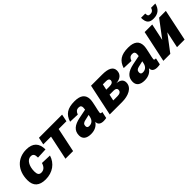

<svg xmlns="http://www.w3.org/2000/svg" viewBox="221 -1904 3079 3079"><g transform="rotate(-45 1761.0 -364.5)"><path d="M246 12C402 12 522 -74 564 -212L388 -218C367 -147 327 -115 273 -115C226 -115 205 -143 205 -209C205 -331 259 -422 335 -422C387 -422 405 -394 405 -324L582 -332C582 -474 510 -550 362 -550C165 -550 28 -413 28 -187C28 -55 101 12 246 12Z M703 0H876L963 -414H1139L1165 -538H640L614 -414H790Z M1460 -73C1460 -25 1494 7 1565 7C1587 7 1616 3 1627 0L1651 -112H1637C1621 -112 1612 -117 1612 -134C1612 -167 1659 -325 1659 -390C1659 -496 1593 -550 1457 -550C1296 -550 1215 -494 1175 -367L1344 -361C1361 -409 1386 -432 1432 -432C1473 -432 1486 -411 1486 -378C1486 -368 1484 -353 1482 -334L1323 -302C1195 -275 1120 -220 1120 -109C1120 -30 1176 12 1274 12C1362 12 1422 -23 1460 -80C1460 -78 1460 -75 1460 -73ZM1299 -144C1299 -182 1321 -202 1363 -211L1463 -234C1460 -221 1458 -209 1456 -199C1441 -126 1395 -100 1345 -100C1313 -100 1299 -114 1299 -144Z M1707 0H1989C2128 0 2259 -55 2259 -174C2259 -236 2217 -272 2137 -278C2229 -286 2288 -332 2288 -415C2288 -499 2215 -538 2073 -538H1821ZM1949 -320 1970 -419H2044C2086 -419 2107 -404 2107 -379C2107 -337 2075 -320 2022 -320ZM1906 -119 1929 -226H2023C2065 -226 2087 -209 2087 -182C2087 -137 2052 -119 2001 -119Z M2676 -73C2676 -25 2710 7 2781 7C2803 7 2832 3 2843 0L2867 -112H2853C2837 -112 2828 -117 2828 -134C2828 -167 2875 -325 2875 -390C2875 -496 2809 -550 2673 -550C2512 -550 2431 -494 2391 -367L2560 -361C2577 -409 2602 -432 2648 -432C2689 -432 2702 -411 2702 -378C2702 -368 2700 -353 2698 -334L2539 -302C2411 -275 2336 -220 2336 -109C2336 -30 2392 12 2490 12C2578 12 2638 -23 2676 -80C2676 -78 2676 -75 2676 -73ZM2515 -144C2515 -182 2537 -202 2579 -211L2679 -234C2676 -221 2674 -209 2672 -199C2657 -126 2611 -100 2561 -100C2529 -100 2515 -114 2515 -144Z M3293 -588C3394 -588 3457 -638 3482 -741H3386C3371 -694 3345 -677 3305 -677C3267 -677 3254 -690 3254 -741H3158C3158 -625 3203 -588 3293 -588ZM2923 0H3081L3292 -279L3233 0H3405L3518 -538H3365L3148 -250L3209 -538H3037Z"/></g></svg>

Font: Geist ExtraBold
Style: Italic
Weight: 800
Italic angle: -12°
Designer: Basement.studio, Andrés Briganti, Mateo Zaragoza
Foundry: Basement.studio, Vercel, Andrés Briganti, Guido Ferreyra, Mateo Zaragoza
Version: Version 1.500